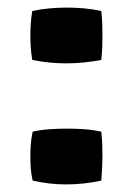

<svg xmlns="http://www.w3.org/2000/svg" viewBox="-20 -486 350 506"><path d="M247 -457Q249 -438 249.5 -423Q250 -408 250 -393Q250 -378 249.5 -363Q249 -348 247 -328Q199 -319 154 -319Q110 -319 65 -328Q62 -347 61 -362Q60 -377 60 -392Q60 -406 61 -422Q62 -438 65 -457Q88 -462 111 -464Q134 -466 156 -466Q179 -466 201.5 -464Q224 -462 247 -457ZM247 -139Q249 -119 249.5 -104Q250 -89 250 -74Q250 -48 247 -10Q201 0 154 0Q132 0 110 -2.5Q88 -5 66 -10Q62 -28 61 -43Q60 -58 60 -73Q60 -87 61 -103Q62 -119 66 -139Q88 -144 111 -145.5Q134 -147 156 -147Q179 -147 201.5 -145.5Q224 -144 247 -139Z"/></svg>

Font: Bakbak One
Style: Regular
Weight: 400
Designer: Saumya Kishore and Sanchit Sawaria
Foundry: A Good Feeling
Version: Version 1.003; ttfautohint (v1.8.3)